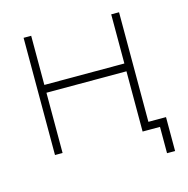

<svg xmlns="http://www.w3.org/2000/svg" viewBox="-97 -618 817 833"><g transform="rotate(-15 311.0 -201.5)"><path d="M492.2 2H474.6V-268.6H115.2V2H81.1V-524.4H115.2V-303.7H474.6V-524.4H509.8V-32.2H588.9V120.1H552.7V2H502Z"/></g></svg>

Font: Gen Shin Gothic ExtraLight
Style: Regular
Weight: 100
Designer: [Source Han Sans]
Ryoko NISHIZUKA  (kana & ideographs); Paul D. Hunt (Latin, Greek & Cyrillic); Wenlong ZHANG  (bopomofo
Version: Version 1.002.20150607